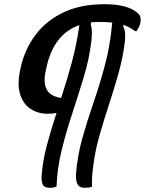

<svg xmlns="http://www.w3.org/2000/svg" viewBox="-20 -730 687 910"><path d="M450 -626Q430 -626 412 -624L410 -615Q415 -599 415.5 -581.5Q416 -564 413 -535Q403 -450 377 -364.5Q351 -279 322.5 -192.5Q294 -106 272.5 -19.5Q251 67 248 154Q236 160 216 160Q191 160 183.5 146.5Q176 133 177 105Q182 34 202 -41Q222 -116 248 -195Q231 -191 211 -191H205Q159 -191 124 -214.5Q89 -238 75 -284.5Q61 -331 76 -400L78 -410Q98 -498 149 -565.5Q200 -633 281.5 -671.5Q363 -710 472 -710H477Q591 -710 637 -664Q645 -655 646.5 -642.5Q648 -630 644 -616Q641 -606 636.5 -598Q632 -590 627 -582H621Q594 -602 566 -612L564 -604Q578 -580 571 -526Q562 -455 541.5 -382Q521 -309 497 -236Q473 -163 452.5 -91.5Q432 -20 423 48Q419 76 417 102.5Q415 129 416 155Q407 158 398.5 159Q390 160 380 160Q358 160 348.5 145Q339 130 340 96Q347 7 370.5 -76Q394 -159 423 -243Q452 -327 477 -420Q502 -513 512 -623Q486 -626 450 -626ZM197 -396Q184 -341 201 -307Q218 -273 270 -266Q296 -345 319.5 -431Q343 -517 356 -611Q234 -568 200 -410Z"/></svg>

Font: Recursive Sn Csl St
Style: Italic
Weight: 400
Italic angle: -15°
Version: Version 1.079;hotconv 1.0.112;makeotfexe 2.5.65598; ttfautoh